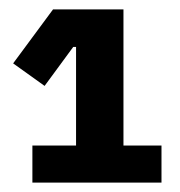

<svg xmlns="http://www.w3.org/2000/svg" viewBox="-20 -718 384 409"><path d="M49 -329V-408H142V-618H136L75 -535L8 -583L93 -698H243V-408H324V-329Z"/></svg>

Font: IBM Plex Sans Thai
Style: Bold
Weight: 700
Designer: Mike Abbink, Paul van der Laan, Pieter van Rosmalen, Ben Mitchell, Mark Frömberg
Foundry: Bold Monday
Version: Version 1.2